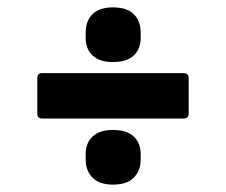

<svg xmlns="http://www.w3.org/2000/svg" viewBox="-20 -560 612 520"><path d="M286 -392Q249 -392 230.5 -410Q212 -428 212 -457V-471Q212 -503 230.5 -521.5Q249 -540 286 -540Q324 -540 342.5 -521.5Q361 -503 361 -471V-457Q361 -428 342.5 -410Q324 -392 286 -392ZM94 -239Q81 -239 81 -252V-348Q81 -362 94 -362H477Q491 -362 491 -348V-252Q491 -239 477 -239ZM286 -60Q249 -60 230.5 -79Q212 -98 212 -128V-143Q212 -172 230.5 -190Q249 -208 286 -208Q324 -208 342.5 -190Q361 -172 361 -143V-128Q361 -98 342.5 -79Q324 -60 286 -60Z"/></svg>

Font: Sofia Sans Semi Condensed Black
Style: Regular
Weight: 900
Designer: Botio Nikoltchev, Ani Petrova
Foundry: lettersoup
Version: Version 4.100; ttfautohint (v1.8.4.7-5d5b)